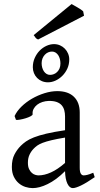

<svg xmlns="http://www.w3.org/2000/svg" viewBox="-20 -923 499 957"><path d="M171.9 -48.8Q201.2 -48.8 234.1 -63.7Q267.1 -78.6 304.2 -110.8V-237.3Q263.2 -230.5 236.6 -224.1Q210 -217.8 192.9 -211.2Q175.8 -204.6 165.5 -197.3Q155.3 -189.9 147.5 -181.6Q134.8 -168.5 127 -151.6Q119.1 -134.8 119.1 -111.8Q119.1 -92.3 125 -80.1Q130.9 -67.9 139.2 -60.8Q147.5 -53.7 156.5 -51.3Q165.5 -48.8 171.9 -48.8ZM452.1 -40Q410.6 -11.2 383.5 1.7Q356.4 14.6 342.8 14.6Q326.7 14.6 315.9 -7.8Q305.2 -30.3 304.2 -69.8Q282.2 -47.9 260.3 -31.7Q238.3 -15.6 217.3 -5.4Q196.3 4.9 177.5 9.8Q158.7 14.6 143.1 14.6Q125.5 14.6 106.9 8.8Q88.4 2.9 73.5 -9.8Q58.6 -22.5 48.8 -42.5Q39.1 -62.5 39.1 -90.8Q39.1 -127.9 52 -152.8Q64.9 -177.7 83 -195.8Q94.7 -207.5 109.6 -218Q124.5 -228.5 149.2 -238.3Q173.8 -248 210.9 -256.8Q248 -265.6 304.2 -273.9V-342.8Q304.2 -359.4 300.3 -373.8Q296.4 -388.2 287.1 -398.7Q277.8 -409.2 262 -414.8Q246.1 -420.4 222.2 -419.9Q206.5 -419.4 191.4 -414.6Q176.3 -409.7 165 -400.9Q153.8 -392.1 147.5 -380.1Q141.1 -368.2 142.6 -353.5Q143.1 -349.1 132.6 -343.5Q122.1 -337.9 107.7 -333.5Q93.3 -329.1 79.3 -326.7Q65.4 -324.2 59.6 -325.7L52.7 -344.7Q64 -369.1 86.9 -391.6Q109.9 -414.1 139.4 -431.2Q168.9 -448.2 201.9 -458.5Q234.9 -468.8 265.6 -468.8Q319.3 -468.8 348.4 -440.7Q377.4 -412.6 377.4 -362.3V-86.9Q377.4 -66.4 382.8 -57.6Q388.2 -48.8 397 -48.8Q403.8 -48.8 414.6 -51.3Q425.3 -53.7 444.8 -62ZM281.2 -606.9Q281.2 -618.7 278.3 -629.4Q275.4 -640.1 270 -648.2Q264.6 -656.2 256.8 -661.1Q249 -666 239.3 -666Q229 -666 219.7 -661.9Q210.4 -657.7 203.4 -650.1Q196.3 -642.6 191.9 -631.8Q187.5 -621.1 187.5 -607.9Q187.5 -596.7 190.4 -586.2Q193.4 -575.7 198.7 -567.6Q204.1 -559.6 211.9 -554.7Q219.7 -549.8 229.5 -549.8Q239.3 -549.8 248.5 -553.5Q257.8 -557.1 265.1 -564.5Q272.5 -571.8 276.9 -582.3Q281.2 -592.8 281.2 -606.9ZM325.2 -627Q325.2 -602.1 315.7 -581.3Q306.2 -560.5 290.8 -545.2Q275.4 -529.8 256.6 -521.2Q237.8 -512.7 219.2 -512.7Q202.6 -512.7 188.7 -518.6Q174.8 -524.4 164.8 -534.7Q154.8 -544.9 149.2 -558.6Q143.6 -572.3 143.6 -587.9Q143.6 -612.8 153.1 -634Q162.6 -655.3 177.7 -670.7Q192.9 -686 211.7 -694.6Q230.5 -703.1 249.5 -703.1Q265.1 -703.1 279.1 -697Q293 -690.9 303.2 -680.4Q313.5 -669.9 319.3 -656Q325.2 -642.1 325.2 -627ZM169.9 -726.1Q161.6 -729.5 158 -734.1Q154.3 -738.8 147.9 -748L336.9 -902.8Q341.8 -899.9 350.1 -895.3Q358.4 -890.6 367.2 -885.5Q376 -880.4 383.3 -875.5Q390.6 -870.6 394.5 -866.7L398.9 -844.7Z"/></svg>

Font: Gentium Unicode
Style: Regular
Weight: 400
Version: Version 1.009